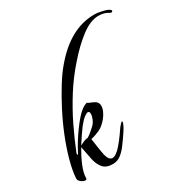

<svg xmlns="http://www.w3.org/2000/svg" viewBox="-155 -786 876 911"><g transform="rotate(-30 283.5 -330.5)"><path d="M55 0Q45 0 32.5 -9.5Q20 -19 21 -31Q24 -74 39 -128Q54 -182 77 -239Q100 -296 128.5 -351Q157 -406 186 -452.5Q215 -499 242 -530Q353 -661 483 -661Q504 -661 530 -654.5Q556 -648 564 -640Q567 -637 567 -635Q567 -631 563 -629Q559 -627 554 -630Q541 -638 528.5 -642Q516 -646 498 -646Q454 -646 403 -607.5Q352 -569 301 -510Q251 -454 210 -389Q169 -324 137.5 -258.5Q106 -193 83 -135Q80 -127 82.5 -125Q85 -123 87 -127Q94 -141 102 -155Q110 -169 120 -185Q152 -235 184 -272Q216 -309 244 -316Q249 -312 263 -306.5Q277 -301 284 -296Q297 -287 297 -269Q297 -256 290 -240.5Q283 -225 272 -211Q249 -183 225 -172Q201 -161 177 -156Q179 -142 183 -113.5Q187 -85 192 -61Q197 -43 204 -35.5Q211 -28 219 -28Q230 -28 243 -37.5Q256 -47 267 -60Q287 -83 303.5 -106.5Q320 -130 324 -136Q340 -156 344 -156Q349 -156 344 -143Q339 -130 328 -113Q321 -102 311 -87.5Q301 -73 289 -57Q272 -33 252 -17.5Q232 -2 207 -2Q171 -2 154 -22Q137 -42 130 -75Q123 -108 116 -147Q94 -110 78.5 -73Q63 -36 63 -10Q63 0 55 0ZM120 -154Q130 -159 142.5 -164.5Q155 -170 165 -170Q177 -177 188 -186.5Q199 -196 211 -207Q222 -218 228.5 -233.5Q235 -249 235 -261Q235 -275 226 -275Q219 -275 205.5 -265Q192 -255 172 -230Q161 -215 147.5 -195.5Q134 -176 120 -154Z"/></g></svg>

Font: The Nautigal
Style: Bold
Weight: 700
Designer: Robert E. Leuschke
Foundry: Robert E. Leuschke
Version: Version 1.100; ttfautohint (v1.8.3)